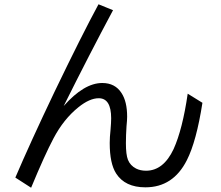

<svg xmlns="http://www.w3.org/2000/svg" viewBox="-20 -839 1039 904"><path d="M52.2 -2.9Q122.6 -167.5 235.8 -404.8Q365.7 -674.8 443.8 -818.8L512.2 -791Q400.9 -583 279.8 -339.8Q375.5 -448.2 461.4 -448.2Q522 -448.2 552.2 -400.9Q578.6 -360.8 578.6 -289.6Q578.6 -272.5 575.7 -245.1Q572.8 -201.7 572.8 -165Q572.8 -110.4 582.5 -86.4Q593.3 -59.6 620.6 -45.4Q641.1 -35.2 667.5 -35.2Q749.5 -35.2 797.4 -137.2Q839.4 -230 863.8 -397.9L933.1 -355Q904.8 -173.3 859.9 -85Q795.4 43 664.6 43Q568.8 43 526.9 -22Q496.6 -68.8 496.6 -165.5Q496.6 -192.9 500.5 -228.5Q503.4 -262.7 503.4 -282.2Q503.4 -376.5 444.8 -376.5Q401.9 -376.5 349.1 -334Q279.8 -278.3 231.9 -187.5Q190.9 -110.4 126.5 44.9Z"/></svg>

Font: UDEV Gothic 35
Style: Regular
Weight: 400
Version: v2.1.0; ttfautohint (v1.8.4.7-5d5b-dirty) -l 6 -r 45 -G 200 